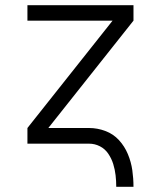

<svg xmlns="http://www.w3.org/2000/svg" viewBox="-20 -550 616 735"><path d="M425 165H491Q491 133 486.5 101.5Q482 70 469.5 40Q457 10 435.5 -13.5Q414 -37 383.5 -48.5Q353 -60 321 -60H165L491 -471V-530H85V-471H411L85 -60V0H321Q343 0 362.5 10Q382 20 394.5 38.5Q407 57 413.5 78Q420 99 422.5 121Q425 143 425 165Z"/></svg>

Font: Iosevka Sparkle Light
Style: Regular
Weight: 300
Designer: Belleve Invis
Foundry: Belleve Invis
Version: Version 4.5.0; ttfautohint (v1.8.3)